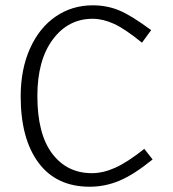

<svg xmlns="http://www.w3.org/2000/svg" viewBox="-20 -690 654 725"><path d="M318.8 15.1Q192.9 15.1 125.5 -75.4Q58.1 -166 58.1 -326.2Q58.1 -428.7 93.5 -507.3Q128.9 -585.9 190.7 -627.9Q252.4 -669.9 330.1 -669.9Q384.3 -669.9 430.4 -650.6Q476.6 -631.3 550.8 -576.2L516.1 -528.8Q452.1 -581.1 410.2 -600.1Q368.2 -619.1 330.1 -619.1Q237.3 -619.1 179.2 -540.8Q121.1 -462.4 121.1 -328.1Q121.1 -184.1 177 -110.1Q232.9 -36.1 327.1 -36.1Q369.1 -36.1 415 -56.6Q460.9 -77.1 524.9 -127.9L556.2 -87.9Q485.8 -30.8 431.4 -7.8Q377 15.1 318.8 15.1Z"/></svg>

Font: IntelOne Mono Light
Style: Regular
Weight: 300
Designer: Fred Shallcrass
Foundry: Frere-Jones Type LLC
Version: Version 1.200;hotconv 1.1.0;makeotfexe 2.6.0;FJTRelease1.2